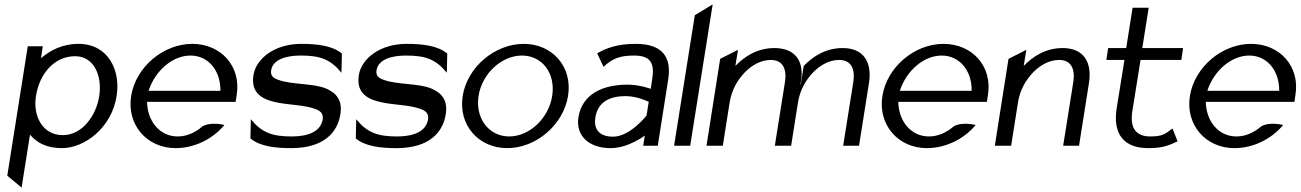

<svg xmlns="http://www.w3.org/2000/svg" viewBox="-20 -661 5900 871"><path d="M13 136 78 190 116 -50C145 -16 188 11 261 11C365 11 487 -83 509 -225C528 -344 470 -462 336 -462C262 -462 207 -432 166 -397L174 -451H106ZM143 -224C159 -328 227 -406 321 -406C405 -406 445 -319 430 -224C416 -136 353 -48 265 -48C172 -48 129 -136 143 -224Z M575 -226C554 -95 646 11 777 11C863 11 946 -31 998 -94C998 -94 938 -110 899 -88C865 -59 827 -42 786 -42C706 -42 649 -109 647 -199H1049L1054 -232C1074 -360 983 -462 852 -462C721 -462 596 -357 575 -226ZM654 -249C684 -341 763 -409 844 -409C925 -409 981 -341 980 -249Z M1130 -321C1116 -235 1174 -208 1242 -195C1294 -185 1364 -184 1409 -167C1430 -160 1448 -148 1444 -120C1435 -63 1376 -42 1304 -42C1215 -42 1168 -59 1118 -120L1116 -33C1159 3 1228 11 1301 11C1450 11 1511 -61 1524 -142C1535 -209 1503 -240 1460 -259C1402 -284 1303 -276 1242 -299C1222 -306 1206 -316 1210 -342C1218 -392 1279 -409 1344 -409C1433 -409 1479 -392 1529 -331L1531 -418C1488 -454 1419 -462 1346 -462C1227 -462 1142 -396 1130 -321Z M1608 -321C1594 -235 1652 -208 1720 -195C1772 -185 1842 -184 1887 -167C1908 -160 1926 -148 1922 -120C1913 -63 1854 -42 1782 -42C1693 -42 1646 -59 1596 -120L1594 -33C1637 3 1706 11 1779 11C1928 11 1989 -61 2002 -142C2013 -209 1981 -240 1938 -259C1880 -284 1781 -276 1720 -299C1700 -306 1684 -316 1688 -342C1696 -392 1757 -409 1822 -409C1911 -409 1957 -392 2007 -331L2009 -418C1966 -454 1897 -462 1824 -462C1705 -462 1620 -396 1608 -321Z M2079 -226C2058 -95 2150 11 2281 11C2412 11 2536 -95 2557 -226C2578 -357 2487 -462 2356 -462C2225 -462 2100 -357 2079 -226ZM2151 -226C2167 -328 2256 -409 2348 -409C2440 -409 2501 -328 2485 -226C2469 -124 2382 -42 2290 -42C2198 -42 2135 -124 2151 -226Z M2604 -129C2591 -44 2653 11 2750 11C2831 11 2905 -46 2905 -46L2898 0H2964L3011 -299C3029 -410 2977 -462 2864 -462C2784 -462 2734 -445 2689 -419L2718 -358C2760 -398 2797 -409 2856 -409C2925 -409 2951 -381 2939 -305L2932 -258C2932 -258 2883 -277 2826 -277C2717 -277 2621 -236 2604 -129ZM2681 -129C2693 -204 2754 -225 2818 -225C2872 -225 2923 -199 2923 -199L2913 -137C2913 -137 2839 -41 2761 -41C2706 -41 2671 -68 2681 -129Z M3038 0H3111L3213 -641L3132 -592Z M3185 0H3259L3290 -196C3299 -255 3328 -301 3360 -334C3389 -363 3429 -389 3477 -389C3532 -389 3550 -347 3541 -289L3495 0H3567H3569L3600 -196C3609 -255 3638 -301 3670 -334C3699 -363 3739 -389 3787 -389C3842 -389 3860 -347 3851 -289L3805 0H3877L3922 -284C3937 -379 3898 -443 3803 -443C3725 -443 3668 -405 3626 -362L3613 -280L3611 -279L3614 -295C3628 -383 3588 -443 3493 -443C3415 -443 3358 -405 3316 -362L3328 -435L3247 -394Z M3983 -226C3962 -95 4054 11 4185 11C4271 11 4354 -31 4406 -94C4406 -94 4346 -110 4307 -88C4273 -59 4235 -42 4194 -42C4114 -42 4057 -109 4055 -199H4457L4462 -232C4482 -360 4391 -462 4260 -462C4129 -462 4004 -357 3983 -226ZM4062 -249C4092 -341 4171 -409 4252 -409C4333 -409 4389 -341 4388 -249Z M4493 0H4567L4598 -196C4607 -255 4636 -301 4668 -334C4697 -363 4737 -389 4785 -389C4840 -389 4858 -347 4849 -289L4803 0H4875L4920 -284C4935 -379 4896 -443 4801 -443C4723 -443 4666 -405 4624 -362L4636 -435L4555 -394Z M4999 -389H5081L5045 -165C5029 -52 5079 11 5189 11C5258 11 5286 -3 5322 -20L5299 -78C5266 -55 5258 -42 5198 -42C5130 -42 5105 -84 5117 -158L5154 -389H5339L5347 -443H5162L5191 -626H5118L5089 -443H5007Z M5378 -226C5357 -95 5449 11 5580 11C5666 11 5749 -31 5801 -94C5801 -94 5741 -110 5702 -88C5668 -59 5630 -42 5589 -42C5509 -42 5452 -109 5450 -199H5852L5857 -232C5877 -360 5786 -462 5655 -462C5524 -462 5399 -357 5378 -226ZM5457 -249C5487 -341 5566 -409 5647 -409C5728 -409 5784 -341 5783 -249Z"/></svg>

Font: Charger Sport
Style: DfObl
Weight: 400
Designer: Jasper
Foundry: Cannot Into Space Fonts
Version: Version 1.1